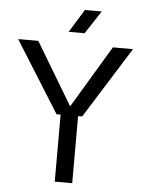

<svg xmlns="http://www.w3.org/2000/svg" viewBox="-59 -928 722 975"><g transform="rotate(5 302.0 -441.0)"><path d="M236.6 -341.7 9.1 -705H111.7L312.5 -369.9H291.1L492 -705H594.5L367.1 -341.7ZM257.3 0V-361.7H346.3V0ZM333.8 -881.6H419.8L342.4 -764H261.3Z"/></g></svg>

Font: TikTok Sans Light
Style: Regular
Weight: 300
Version: Version 4.000